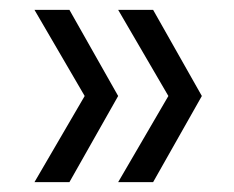

<svg xmlns="http://www.w3.org/2000/svg" viewBox="-20 -490 475 390"><path d="M121 -120H50L152 -295L50 -470H121L220 -295ZM291 -120H220L322 -295L220 -470H291L390 -295Z"/></svg>

Font: DM Sans 18pt Light
Style: Regular
Weight: 300
Designer: Colophon Foundry, Jonny Pinhorn
Foundry: Colophon Foundry
Version: Version 4.004;gftools[0.9.30]